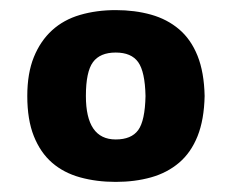

<svg xmlns="http://www.w3.org/2000/svg" viewBox="-20 -732 459 380"><path d="M34 -542Q34 -587 47 -619Q60 -651 83 -672Q106 -693 138.5 -702.5Q171 -712 209 -712Q247 -712 279 -703Q311 -694 334.5 -674Q358 -654 371 -621.5Q384 -589 385 -542Q384 -495 371 -462.5Q358 -430 334.5 -410Q311 -390 279 -381Q247 -372 209 -372Q171 -372 138.5 -381Q106 -390 83 -410Q60 -430 47 -462.5Q34 -495 34 -542ZM150 -542Q150 -456 209 -456Q240 -456 253.5 -474.5Q267 -493 268 -542Q267 -590 253.5 -609Q240 -628 209 -628Q178 -628 164 -609Q150 -590 150 -542Z"/></svg>

Font: PT Sans
Style: Bold
Weight: 700
Version: Version 2.003W OFL; ttfautohint (v1.6)